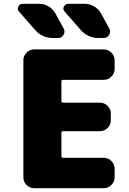

<svg xmlns="http://www.w3.org/2000/svg" viewBox="-20 -990 679 1010"><path d="M260 -790Q202 -790 165 -832L81 -928Q69 -940 76 -955Q83 -970 100 -970H186Q212 -970 235 -956.5Q258 -943 271 -920L315 -840Q324 -823 314 -806.5Q304 -790 286 -790ZM426 -970Q452 -970 475 -956.5Q498 -943 511 -920L555 -840Q564 -823 554 -806.5Q544 -790 526 -790H500Q442 -790 405 -832L321 -928Q309 -940 316 -955Q323 -970 340 -970ZM526 -730Q549 -730 566 -713Q583 -696 583 -673V-627Q583 -604 566 -587Q549 -570 526 -570H312Q303 -570 303 -562V-459Q303 -450 312 -450H506Q529 -450 546 -433Q563 -416 563 -393V-357Q563 -334 546 -317Q529 -300 506 -300H312Q303 -300 303 -292V-169Q303 -160 312 -160H526Q549 -160 566 -143Q583 -126 583 -103V-57Q583 -34 566 -17Q549 0 526 0H160Q136 0 119.5 -17Q103 -34 103 -57V-673Q103 -696 119.5 -713Q136 -730 160 -730Z"/></svg>

Font: Rounded Mplus 1c Black
Style: Regular
Weight: 900
Version: Version 1.059.20150529